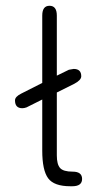

<svg xmlns="http://www.w3.org/2000/svg" viewBox="-20 -648 350 668"><path d="M236.3 -408.2Q262.7 -408.2 262.7 -382.8Q262.7 -369.1 238.3 -356.4L177.7 -326.2V-107.4Q177.7 -76.2 189 -63.5Q200.2 -50.8 232.9 -50.8Q265.6 -50.8 265.6 -25.4Q265.6 0 231.4 0H224.6Q168 0 147.5 -27.8Q127 -55.7 127 -124V-301.8L72.3 -274.4Q64.5 -271.5 57.6 -271.5Q32.2 -271.5 32.2 -298.8Q32.2 -311.5 53.7 -322.3L127 -359.4V-593.8Q127 -627.9 152.3 -627.9Q177.7 -627.9 177.7 -593.8V-384.8L219.7 -405.3Q234.4 -408.2 236.3 -408.2Z"/></svg>

Font: Jura
Style: Book
Weight: 400
Version: Version 2.5